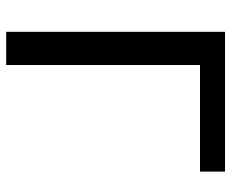

<svg xmlns="http://www.w3.org/2000/svg" viewBox="-82 -650 732 607"><g transform="rotate(90 283.5 -346.0)"><path d="M80.1 0V-691.9H522V-612.8H185.1V0Z"/></g></svg>

Font: CMU Bright
Style: SemiBold
Weight: 600
Version: Version 0.7.0